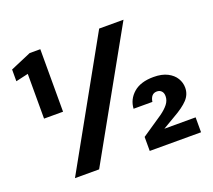

<svg xmlns="http://www.w3.org/2000/svg" viewBox="-119 -860 1125 1016"><g transform="rotate(-20 443.0 -352.0)"><path d="M93 -352V-604L23 -588V-654L140 -704H200V-352ZM139 0 530 -700H667L275 0ZM560 0V-79L678 -159Q706 -179 722 -199.5Q738 -220 738 -244Q738 -263 728 -273Q718 -283 703 -283Q685 -283 675 -271.5Q665 -260 662 -239H556Q559 -291 599 -326Q639 -361 712 -361Q759 -361 790 -345Q821 -329 836 -304Q851 -279 851 -251Q851 -213 824.5 -184.5Q798 -156 741 -124L673 -84H849V0Z"/></g></svg>

Font: DM Sans 12pt ExtraBold
Style: Regular
Weight: 800
Version: Version 4.004;gftools[0.9.30]